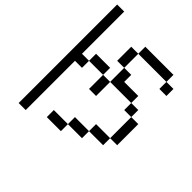

<svg xmlns="http://www.w3.org/2000/svg" viewBox="-103 -978 1206 1206"><g transform="rotate(-45 500.0 -375.5)"><path d="M1000 -625V-687.5H125V-625H562.5V-562.5H625Q625 -562.5 625 -437.5H500V-375H625V-187.5H562.5V-125H375V-62.5H562.5V-125H625V-187.5H687.5Q687.5 -187.5 687.5 -312.5H750V-375H625V-437.5H687.5Q687.5 -437.5 687.5 -562.5H625V-625ZM375 -125Q375 -125 375 -250H312.5Q312.5 -250 312.5 -125ZM875 -125H812.5V-62.5H875ZM875 -125H937.5Q937.5 -125 937.5 -375H875Q875 -375 875 -125ZM312.5 -250Q312.5 -250 312.5 -375H250Q250 -375 250 -250ZM250 -375Q250 -375 250 -500H187.5Q187.5 -500 187.5 -375ZM750 -375H875V-437.5H750Z"/></g></svg>

Font: BFUnifontExMono
Style: Regular
Weight: 500
Version: Version 15.0.06